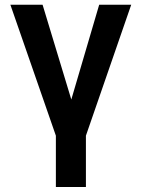

<svg xmlns="http://www.w3.org/2000/svg" viewBox="-20 -565 583 790"><path d="M22.7 -545.5 209.9 -6.7V204.5H333.5V-6.7L519.9 -545.5H388.1L273.4 -155.5L155.2 -545.5Z"/></svg>

Font: Margiela Sans Semi Bold
Style: Regular
Weight: 600
Designer: Stefan Endress, Andreas Faust
Version: Version 1.100;FEAKit 1.0